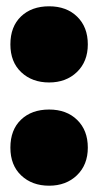

<svg xmlns="http://www.w3.org/2000/svg" viewBox="-20 -580 312 610"><path d="M136 10Q82 10 47.5 -22.5Q13 -55 13 -111Q13 -167.5 46.8 -199.8Q80.5 -232 136 -232Q191.5 -232 225.2 -199Q259 -166 259 -111Q259 -56.5 224.5 -23.2Q190 10 136 10ZM136 -318Q82 -318 47.5 -350.5Q13 -383 13 -439Q13 -495.5 46.8 -527.8Q80.5 -560 136 -560Q191.5 -560 225.2 -527Q259 -494 259 -439Q259 -384.5 224.5 -351.2Q190 -318 136 -318Z"/></svg>

Font: Encode Sans Condensed Condensed Black
Style: Regular
Weight: 900
Width: 3
Designer: Multiple Designers
Foundry: Impallari Type
Version: Version 3.000; ttfautohint (v1.8.3) -l 8 -r 50 -G 200 -x 14 